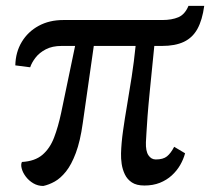

<svg xmlns="http://www.w3.org/2000/svg" viewBox="-20 -621 724 652"><path d="M127 10.5Q108.5 10.5 93.2 1.5Q78 -7.5 67.8 -21Q57.5 -34.5 53.8 -48.5Q50 -62.5 54.5 -71Q98.5 -73.5 124 -95.2Q149.5 -117 163.5 -153.5Q177.5 -190 187.5 -237L235 -465H189Q157.5 -465 135.5 -453.5Q113.5 -442 100.5 -425Q87.5 -408 82.5 -392.5L32 -399Q33 -444 54 -478.8Q75 -513.5 111.2 -533.2Q147.5 -553 195 -553H531Q563.5 -553 585.8 -562.5Q608 -572 620 -601H673.5Q667 -553 650.5 -523Q634 -493 604.5 -479Q575 -465 530 -465H504Q495 -374 489.2 -316.8Q483.5 -259.5 481 -226Q478.5 -192.5 477.5 -173Q476.5 -153.5 475.5 -138Q474.5 -108 484 -93.8Q493.5 -79.5 509 -79.5Q534 -79.5 547 -90Q560 -100.5 571.5 -122.5L608.5 -100.5Q603 -80 591.8 -60.5Q580.5 -41 563.2 -25.2Q546 -9.5 522.8 -0.2Q499.5 9 470.5 9Q443.5 9 427.8 -1.5Q412 -12 404 -28.8Q396 -45.5 393.2 -64.2Q390.5 -83 391 -100Q392 -135.5 397.8 -176.5Q403.5 -217.5 411.5 -263.8Q419.5 -310 427.2 -360.5Q435 -411 440.5 -465H298.5L261 -202.5Q252.5 -141.5 237.5 -101.5Q222.5 -61.5 204 -38.5Q185.5 -15.5 165.8 -4.5Q146 6.5 127 10.5Z"/></svg>

Font: Merriweather 24pt SemiCondensed
Style: Regular
Weight: 400
Width: 4
Designer: Eben Sorkin
Foundry: Eben Sorkin
Version: Version 2.100